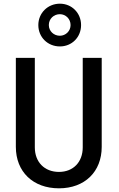

<svg xmlns="http://www.w3.org/2000/svg" viewBox="-20 -1014 647 1042"><path d="M300 8C440 8 532 -82 532 -217V-700H429V-214C429 -135 378 -81 300 -81C221 -81 169 -135 169 -214V-700H66V-217C66 -82 159 8 300 8ZM188 -878C188 -812 239 -762 305 -762C370 -762 420 -812 420 -878C420 -943 370 -994 305 -994C239 -994 188 -943 188 -878ZM245 -878C245 -912 272 -937 305 -937C336 -937 363 -912 363 -878C363 -845 336 -820 305 -820C272 -820 245 -845 245 -878Z"/></svg>

Font: Vanilla Cream DemiBold
Style: Regular
Weight: 600
Designer: Jeremy Tribby, Jinavaṁso
Foundry: Tribby Type
Version: Version 1.422;Glyphs 3.1.2 (3151)